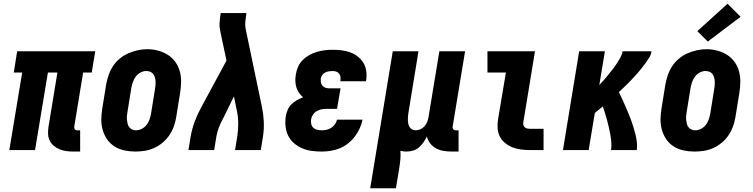

<svg xmlns="http://www.w3.org/2000/svg" viewBox="-20 -805 4040 1030"><path d="M374 8Q355 8 336 5.5Q317 3 300 -4Q283 -11 269 -22.5Q255 -34 247 -50Q239 -66 238 -85Q237 -104 240 -124L288 -416H237L168 0H30L99 -416H54L72 -530H491L472 -416H426L378 -124Q377 -117 381.5 -111.5Q386 -106 393 -106H410V8Z M706 8Q676 8 647.5 2Q619 -4 595 -19Q571 -34 555 -57Q539 -80 531 -107.5Q523 -135 523.5 -165Q524 -195 529 -225L550 -355Q555 -380 563.5 -404.5Q572 -429 587 -451.5Q602 -474 623.5 -491.5Q645 -509 669.5 -519.5Q694 -530 719 -535.5Q744 -541 770 -541Q800 -541 828 -533.5Q856 -526 880 -511Q904 -496 920.5 -473Q937 -450 944.5 -422.5Q952 -395 951.5 -365Q951 -335 946 -305L925 -175Q921 -150 912 -125.5Q903 -101 888 -79Q873 -57 852 -39.5Q831 -22 806.5 -11Q782 0 756.5 4Q731 8 706 8ZM709 -106Q725 -106 740 -113.5Q755 -121 765.5 -134Q776 -147 781.5 -162.5Q787 -178 790 -194L811 -324Q813 -335 814 -346Q815 -357 814.5 -368Q814 -379 811 -389.5Q808 -400 802 -408Q796 -416 786 -420Q776 -424 765 -424Q749 -424 734 -416Q719 -408 709 -395Q699 -382 693.5 -366.5Q688 -351 685 -336L664 -206Q662 -195 661 -184Q660 -173 661 -162.5Q662 -152 664.5 -141.5Q667 -131 673 -123Q679 -115 688.5 -110.5Q698 -106 709 -106Z M991 0 1003 -74Q1010 -114 1025 -154Q1040 -194 1061 -232L1195 -480L1164 -626Q1162 -638 1159.5 -650.5Q1157 -663 1157.5 -676Q1158 -689 1159.5 -702Q1161 -715 1163 -728L1164 -735H1302L1301 -728Q1298 -708 1296 -688Q1294 -668 1298 -649L1385 -232Q1393 -194 1395 -154Q1397 -114 1391 -74L1379 0H1241L1253 -74Q1258 -108 1258 -142Q1258 -176 1251 -209L1235 -288L1182 -180Q1181 -177 1179 -173.5Q1177 -170 1175 -167V-166Q1163 -144 1154 -120.5Q1145 -97 1141 -74L1129 0Z M1706 8Q1679 8 1652 4.5Q1625 1 1601 -9.5Q1577 -20 1557.5 -36.5Q1538 -53 1526.5 -76Q1515 -99 1512 -126Q1509 -153 1513 -180Q1516 -198 1523 -215Q1530 -232 1543 -245Q1556 -258 1572.5 -267.5Q1589 -277 1606 -283Q1594 -293 1584.5 -306.5Q1575 -320 1570 -336Q1565 -352 1564.5 -369.5Q1564 -387 1567 -405Q1570 -426 1579 -446.5Q1588 -467 1604 -483Q1620 -499 1640 -510Q1660 -521 1681 -527Q1702 -533 1723 -535.5Q1744 -538 1765 -538Q1789 -538 1813 -535Q1837 -532 1859 -524Q1881 -516 1899 -502Q1917 -488 1929 -468.5Q1941 -449 1944.5 -425.5Q1948 -402 1945 -378Q1944 -375 1943.5 -373Q1943 -371 1943 -369H1806Q1806 -370 1806 -370.5Q1806 -371 1806 -372Q1808 -382 1806.5 -392Q1805 -402 1799.5 -409.5Q1794 -417 1784.5 -420.5Q1775 -424 1765 -424Q1755 -424 1745 -422.5Q1735 -421 1725.5 -416.5Q1716 -412 1709.5 -403.5Q1703 -395 1701 -385Q1700 -374 1701.5 -363.5Q1703 -353 1710 -345Q1717 -337 1727 -334Q1737 -331 1748 -331H1807L1788 -221H1730Q1717 -221 1704 -218.5Q1691 -216 1679 -209Q1667 -202 1659 -190Q1651 -178 1649 -165Q1647 -153 1649.5 -140.5Q1652 -128 1660.5 -120Q1669 -112 1681 -109Q1693 -106 1706 -106Q1719 -106 1732.5 -109Q1746 -112 1757.5 -119.5Q1769 -127 1777 -138.5Q1785 -150 1788 -163H1925Q1920 -139 1909.5 -116Q1899 -93 1883.5 -72.5Q1868 -52 1847 -35.5Q1826 -19 1802.5 -9.5Q1779 0 1754.5 4Q1730 8 1706 8Z M1966 205 2087 -530H2225L2172 -206Q2170 -195 2169 -184.5Q2168 -174 2168 -163.5Q2168 -153 2170 -143Q2172 -133 2176.5 -124.5Q2181 -116 2190 -111Q2199 -106 2209 -106Q2223 -106 2236 -112Q2249 -118 2258 -128.5Q2267 -139 2272 -152Q2277 -165 2279 -178L2337 -530H2475L2408 -124Q2407 -117 2411.5 -111.5Q2416 -106 2423 -106H2440V8H2404Q2382 8 2360 4.5Q2338 1 2319.5 -9Q2301 -19 2288 -35.5Q2275 -52 2270 -73Q2262 -56 2251.5 -41Q2241 -26 2227 -14Q2213 -2 2195.5 3Q2178 8 2161 8Q2153 8 2144.5 7Q2136 6 2128 4Q2130 28 2127.5 53Q2125 78 2121 102L2104 205Z M2824 0Q2800 0 2775.5 -3Q2751 -6 2729.5 -14.5Q2708 -23 2690 -37.5Q2672 -52 2661.5 -72.5Q2651 -93 2649.5 -117.5Q2648 -142 2652 -166L2694 -416H2595V-530H2850L2787 -147Q2786 -140 2788 -133Q2790 -126 2796 -121.5Q2802 -117 2809 -115.5Q2816 -114 2824 -114H2896V0Z M3000 0 3087 -530H3225L3195 -349Q3208 -362 3220.5 -376.5Q3233 -391 3244.5 -405.5Q3256 -420 3267.5 -434.5Q3279 -449 3289 -464.5Q3299 -480 3308 -496Q3317 -512 3320 -530H3475Q3473 -513 3464 -498Q3455 -483 3444.5 -468.5Q3434 -454 3423 -440Q3412 -426 3400 -412.5Q3388 -399 3376 -386Q3364 -373 3351.5 -360.5Q3339 -348 3326 -335.5Q3313 -323 3300 -311Q3309 -293 3317.5 -274.5Q3326 -256 3334 -237.5Q3342 -219 3350 -200Q3358 -181 3365 -162Q3372 -143 3378 -123.5Q3384 -104 3389 -84Q3394 -64 3396.5 -42.5Q3399 -21 3396 0H3258Q3261 -21 3259.5 -41Q3258 -61 3254.5 -81Q3251 -101 3246.5 -120.5Q3242 -140 3237 -159Q3232 -178 3226 -197Q3220 -216 3214 -234Q3203 -225 3192.5 -216.5Q3182 -208 3171 -199L3138 0Z M3706 8Q3676 8 3647.5 2Q3619 -4 3595 -19Q3571 -34 3555 -57Q3539 -80 3531 -107.5Q3523 -135 3523.5 -165Q3524 -195 3529 -225L3550 -355Q3555 -380 3563.5 -404.5Q3572 -429 3587 -451.5Q3602 -474 3623.5 -491.5Q3645 -509 3669.5 -519.5Q3694 -530 3719 -535.5Q3744 -541 3770 -541Q3800 -541 3828 -533.5Q3856 -526 3880 -511Q3904 -496 3920.5 -473Q3937 -450 3944.5 -422.5Q3952 -395 3951.5 -365Q3951 -335 3946 -305L3925 -175Q3921 -150 3912 -125.5Q3903 -101 3888 -79Q3873 -57 3852 -39.5Q3831 -22 3806.5 -11Q3782 0 3756.5 4Q3731 8 3706 8ZM3709 -106Q3725 -106 3740 -113.5Q3755 -121 3765.5 -134Q3776 -147 3781.5 -162.5Q3787 -178 3790 -194L3811 -324Q3813 -335 3814 -346Q3815 -357 3814.5 -368Q3814 -379 3811 -389.5Q3808 -400 3802 -408Q3796 -416 3786 -420Q3776 -424 3765 -424Q3749 -424 3734 -416Q3719 -408 3709 -395Q3699 -382 3693.5 -366.5Q3688 -351 3685 -336L3664 -206Q3662 -195 3661 -184Q3660 -173 3661 -162.5Q3662 -152 3664.5 -141.5Q3667 -131 3673 -123Q3679 -115 3688.5 -110.5Q3698 -106 3709 -106ZM3777 -582 3721 -638 3883 -785 3953 -715Z"/></svg>

Font: Iosevka Curly Heavy Oblique
Style: Regular
Weight: 900
Italic angle: -9°
Monospace: yes
Designer: Belleve Invis
Foundry: Belleve Invis
Version: Version 11.1.0; ttfautohint (v1.8.3)